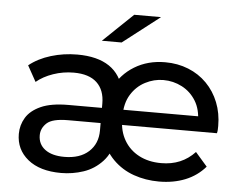

<svg xmlns="http://www.w3.org/2000/svg" viewBox="-52 -800 1093 870"><g transform="rotate(5 494.5 -365.5)"><path d="M256 6Q159 6 104.5 -38.5Q50 -83 50 -154Q50 -194 70.5 -228Q91 -262 137.5 -283Q184 -304 263 -304H430V-235H267Q196 -235 170.5 -211.5Q145 -188 145 -156Q145 -115 176.5 -91.5Q208 -68 264 -68Q335 -68 375 -104.5Q415 -141 415 -201V-324Q415 -385 379.5 -418.5Q344 -452 274 -452Q226 -452 181 -436.5Q136 -421 105 -395L65 -467Q106 -500 163.5 -517.5Q221 -535 283 -535Q375 -535 429 -498.5Q483 -462 498 -391L452 -397Q483 -461 543.5 -498Q604 -535 683 -535Q740 -535 788.5 -515.5Q837 -496 872.5 -460Q908 -424 927.5 -375Q947 -326 947 -268Q947 -258 946.5 -250Q946 -242 944 -235H492V-304H894L854 -278Q854 -335 830 -374Q806 -413 766.5 -433.5Q727 -454 682 -454Q639 -454 599.5 -433.5Q560 -413 535.5 -373.5Q511 -334 511 -276V-260Q511 -207 535 -165.5Q559 -124 602.5 -101Q646 -78 704 -78Q751 -78 789 -94Q827 -110 857 -142L911 -80Q874 -37 820.5 -15.5Q767 6 701 6Q640 6 586 -13Q532 -32 492 -72Q452 -112 430 -175L492 -173Q480 -106 443.5 -66.5Q407 -27 357.5 -10.5Q308 6 256 6ZM388 -607 524 -737H646L478 -607Z"/></g></svg>

Font: Montserrat Thin Medium
Style: Regular
Weight: 500
Version: Version 9.000